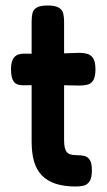

<svg xmlns="http://www.w3.org/2000/svg" viewBox="-20 -668 389 698"><path d="M256 10Q213 10 182.5 0Q152 -10 132.5 -30Q113 -50 104 -80.5Q95 -111 95 -153V-589Q95 -607 98 -620Q101 -633 113.5 -640.5Q126 -648 154 -648Q181 -648 194 -640Q207 -632 210 -618.5Q213 -605 213 -589V-159Q213 -142 215.5 -131.5Q218 -121 223 -115Q228 -109 236.5 -106.5Q245 -104 258 -104Q275 -104 287 -101Q299 -98 306.5 -86.5Q314 -75 314 -49Q314 -21 305.5 -8.5Q297 4 283.5 7Q270 10 256 10ZM67 -473 159 -472 267 -476Q283 -476 296.5 -472.5Q310 -469 318.5 -456.5Q327 -444 327 -416Q327 -390 319.5 -377Q312 -364 299 -360.5Q286 -357 269 -357L162 -359L64 -358Q39 -358 29.5 -372Q20 -386 20 -417Q20 -446 31.5 -459.5Q43 -473 67 -473Z"/></svg>

Font: Fredoka SemiCondensed Medium
Style: Regular
Weight: 500
Width: 4
Designer: Ben Nathan
Foundry: Milena B. Brandão, Ben Nathan
Version: Version 2.001